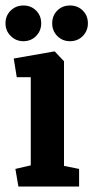

<svg xmlns="http://www.w3.org/2000/svg" viewBox="-24 -679 340 699"><path d="M43 0 32 -64 88 -77V-398H37L26 -466L175 -492L209 -456V-75L264 -64V0ZM231 -529Q203 -529 184.5 -548Q166 -567 166 -594Q166 -622 184.5 -640.5Q203 -659 231 -659Q259 -659 277.5 -640.5Q296 -622 296 -594Q296 -567 277.5 -548Q259 -529 231 -529ZM61 -529Q34 -529 15 -548Q-4 -567 -4 -594Q-4 -622 15 -640.5Q34 -659 61 -659Q89 -659 107.5 -640.5Q126 -622 126 -594Q126 -567 107.5 -548Q89 -529 61 -529Z"/></svg>

Font: Kreon Light
Style: Regular
Weight: 300
Designer: Julia Petretta
Foundry: Julia Petretta and Eli Heuer
Version: Version 2.002